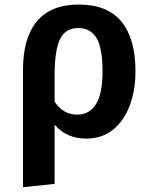

<svg xmlns="http://www.w3.org/2000/svg" viewBox="-20 -578 655 822"><path d="M317.4 -558.5Q440.5 -558.5 500.3 -485.1Q560 -411.8 560 -272.8Q560 -192.8 535.9 -127.4Q511.8 -62.1 464.6 -23.3Q417.4 15.4 348.7 15.4Q265.1 15.4 213.8 -44.1V209.2L78.5 223.6V-280.5Q78.5 -414.9 137.9 -486.7Q197.4 -558.5 317.4 -558.5ZM315.4 -457.9Q259 -457.9 236.4 -409.2Q213.8 -360.5 213.8 -257.4V-142.6Q250.8 -87.2 310.3 -87.2Q363.1 -87.2 391 -132.3Q419 -177.4 419 -271.3Q419 -373.8 392.8 -415.9Q366.7 -457.9 315.4 -457.9Z"/></svg>

Font: Fira Code SemiBold
Style: Regular
Weight: 600
Designer: Carrois Corporate, Edenspiekermann AG, Nikita Prokopov
Foundry: Carrois Corporate, Edenspiekermann AG, Nikita Prokopov
Version: Version 6.002